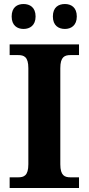

<svg xmlns="http://www.w3.org/2000/svg" viewBox="-20 -935 441 955"><path d="M303 -791C333 -791 362 -808 362 -853C362 -899 333 -915 303 -915C271 -915 243 -899 243 -853C243 -808 271 -791 303 -791ZM97 -791C128 -791 157 -808 157 -853C157 -899 128 -915 97 -915C66 -915 38 -899 38 -853C38 -808 66 -791 97 -791ZM28 0H373V-53H331C302 -53 280 -61 280 -118V-596C280 -653 302 -661 331 -661H373V-714H28V-661H70C99 -661 121 -653 121 -596V-118C121 -61 99 -53 70 -53H28Z"/></svg>

Font: Noto Serif NP Hmong
Style: Bold
Weight: 700
Designer: Dalton Maag Ltd
Foundry: Dalton Maag Ltd
Version: Version 1.001